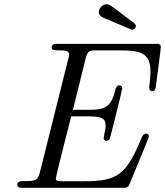

<svg xmlns="http://www.w3.org/2000/svg" viewBox="-20 -891 783 911"><path d="M449 -834C449 -817 463 -810 475 -805C606 -750 603 -750 608 -750C618 -750 625 -760 625 -767C625 -776 613 -784 605 -790C498 -871 499 -871 486 -871C466 -871 449 -851 449 -834ZM62 -14C62 0 76 0 89 0H558C580 -1 586 3 595 -18C680 -225 686 -237 686 -245C686 -254 680 -257 673 -257C660 -257 656 -246 651 -235C579 -63 540 -31 379 -31H276C254 -31 245 -32 245 -44C245 -56 318 -339 318 -339H396C455 -339 481 -333 481 -296C481 -271 472 -249 472 -236C472 -226 480 -223 486 -223C492 -223 500 -227 503 -239C504 -242 560 -464 560 -472C560 -479 557 -486 546 -486C532 -486 529 -472 527 -462C505 -381 477 -370 404 -370H326L386 -612C396 -652 405 -652 442 -652H540C637 -652 694 -647 694 -551C694 -513 688 -489 688 -475C688 -468 691 -458 704 -458C710 -458 717 -463 719 -477C719 -477 743 -658 743 -667C743 -681 734 -683 724 -683H244C231 -682 225 -674 225 -666C225 -655 232 -652 255 -652H267C287 -652 308 -650 308 -633C308 -626 305 -617 302 -604L172 -84C168 -69 165 -50 151 -40C139 -32 123 -32 107 -32H98C78 -32 62 -31 62 -14Z"/></svg>

Font: CMU Serif
Style: Italic
Weight: 500
Italic angle: -14.04°
Version: Version 0.7.0